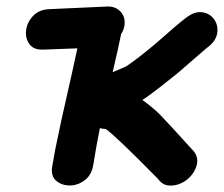

<svg xmlns="http://www.w3.org/2000/svg" viewBox="-20 -569 686 588"><path d="M464 -21Q477 -3 496 -1Q515 1 534 -7.5Q553 -16 566.5 -32.5Q580 -49 583.5 -68Q587 -87 574 -105Q488 -200 467 -221Q446 -241 416 -263L427 -270Q465 -297 524 -345L613 -422Q641 -442 645 -466.5Q649 -491 636 -509.5Q623 -528 599.5 -531.5Q576 -535 549 -514Q525 -496 455 -434Q401 -389 367 -366Q366 -365 325 -348Q342 -420 351 -465Q359 -477 361 -490Q365 -516 349.5 -533Q334 -550 308 -549L132 -541Q100 -540 81.5 -520.5Q63 -501 60 -476.5Q57 -452 70 -434Q83 -416 112 -417L217 -421Q210 -389 200.5 -345.5Q191 -302 180 -254.5Q169 -207 160 -163Q149 -114 140 -60Q135 -30 152 -15.5Q169 -1 193.5 -1Q218 -1 239.5 -17Q261 -33 266 -66Q275 -123 286 -177Q287 -176 293 -175Q299 -174 303 -174Q304 -174 305 -173Q332 -155 464 -21Z"/></svg>

Font: Balsamiq Sans
Style: Bold Italic
Weight: 700
Italic angle: -12°
Designer: Michael Angeles
Foundry: Balsamiq SRL
Version: Version 1.020; ttfautohint (v1.8.4.7-5d5b);gftools[0.9.26]